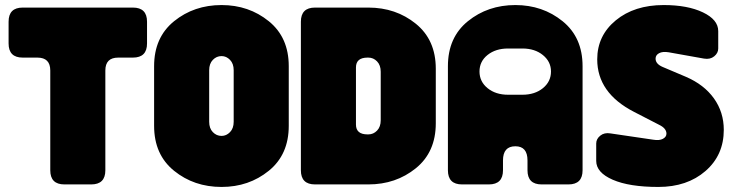

<svg xmlns="http://www.w3.org/2000/svg" viewBox="-20 -730 2905 760"><path d="M14 -644Q14 -700 70 -700H506Q562 -700 562 -644V-558Q562 -502 506 -502H448Q397 -502 397 -451V-56Q397 0 341 0H235Q179 0 179 -56V-451Q179 -502 128 -502H70Q14 -502 14 -558Z M590 -468Q590 -582 669 -646Q748 -710 857 -710Q965 -710 1044 -646Q1123 -582 1123 -468V-232Q1123 -118 1044 -54Q965 10 857 10Q748 10 669 -54Q590 -118 590 -232ZM808 -248Q808 -222 822.5 -207Q837 -192 857 -192Q876 -192 890.5 -207Q905 -222 905 -248V-452Q905 -478 890.5 -493Q876 -508 857 -508Q837 -508 822.5 -493Q808 -478 808 -452Z M1171 -644Q1171 -700 1227 -700H1438Q1547 -700 1626 -636Q1705 -572 1705 -458V-242Q1705 -128 1626 -64Q1547 0 1438 0H1227Q1171 0 1171 -56ZM1389 -237Q1389 -198 1435 -198H1438Q1458 -198 1472.5 -213Q1487 -228 1487 -254V-446Q1487 -472 1472.5 -487Q1458 -502 1438 -502H1435Q1389 -502 1389 -463Z M1753 -468Q1753 -582 1832 -646Q1911 -710 2020 -710Q2128 -710 2207 -646Q2286 -582 2286 -468V-56Q2286 0 2230 0H2124Q2068 0 2068 -56V-95Q2068 -151 2020 -151Q1971 -151 1971 -95V-56Q1971 0 1915 0H1809Q1753 0 1753 -56ZM1991 -355H2048Q2097 -355 2129 -381Q2161 -407 2161 -447Q2161 -486 2129 -512Q2097 -538 2048 -538H1991Q1942 -538 1910 -512.5Q1878 -487 1878 -447Q1878 -407 1910 -381Q1942 -355 1991 -355Z M2490 -287Q2344 -362 2344 -495Q2344 -589 2417.5 -649.5Q2491 -710 2607 -710Q2702 -710 2762.5 -681Q2823 -652 2823 -607V-538Q2823 -520 2807 -507Q2791 -494 2767 -498L2627 -523Q2603 -527 2589 -519.5Q2575 -512 2575 -498Q2575 -477 2603 -465L2695 -426Q2767 -395 2806 -340.5Q2845 -286 2845 -216Q2845 -116 2772.5 -53Q2700 10 2586 10Q2471 10 2405.5 -18.5Q2340 -47 2340 -93V-162Q2340 -180 2356 -193Q2372 -206 2396 -202L2566 -177Q2590 -173 2604 -180.5Q2618 -188 2618 -201Q2618 -222 2589 -236Z"/></svg>

Font: LT Crewmate
Style: Regular
Weight: 400
Designer: Daniel Lyons
Foundry: LyonsType
Version: Version 1.001;FEAKit 1.0